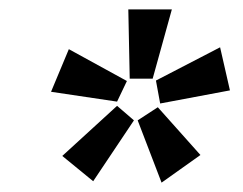

<svg xmlns="http://www.w3.org/2000/svg" viewBox="-20 -756 519 410"><path d="M254 -736H347L306 -588H257ZM313 -584 450 -655 471 -563 322 -535ZM127 -651 251 -583 230 -539 89 -560ZM230 -530 266 -499 179 -369 113 -423ZM274 -499 317 -527 408 -425 325 -366Z"/></svg>

Font: Rosario SemiBold
Style: Italic
Weight: 600
Italic angle: -8.05°
Designer: Hector Gatti
Foundry: Omnibus Type
Version: Version 1.101; ttfautohint (v1.8.1.43-b0c9)